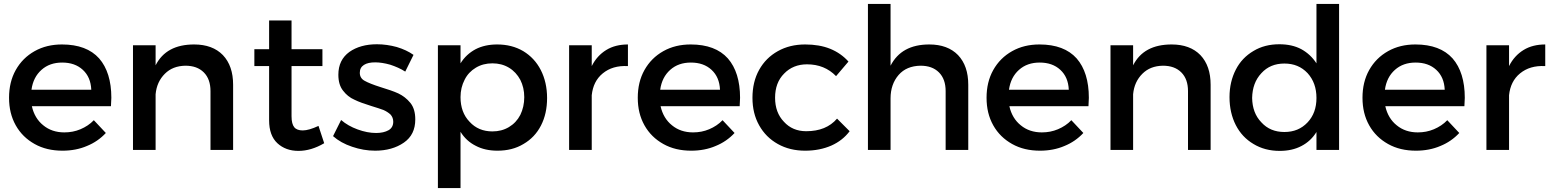

<svg xmlns="http://www.w3.org/2000/svg" viewBox="-20 -762 7899 976"><path d="M484 -465C442 -512 379 -536 295 -536C243 -536 197 -525 156 -502C115 -479 83 -447 60 -406C37 -365 26 -318 26 -265C26 -212 37 -166 60 -125C83 -84 115 -53 156 -30C197 -7 244 4 298 4C343 4 385 -4 422 -20C459 -35 491 -57 518 -86L457 -151C438 -131 415 -116 389 -105C363 -94 336 -89 307 -89C265 -89 229 -101 200 -125C171 -148 151 -181 142 -222H544C545 -242 546 -256 546 -265C546 -351 525 -418 484 -465ZM444 -306H140C146 -349 163 -382 191 -407C219 -432 254 -444 296 -444C339 -444 374 -432 401 -407C428 -382 442 -349 444 -306Z M1113 -482C1078 -518 1029 -536 967 -536C872 -536 807 -501 771 -430V-532H656V0H771V-283C775 -326 791 -360 818 -387C845 -414 879 -427 922 -428C962 -428 993 -417 1016 -394C1039 -371 1050 -339 1050 -299V0H1165V-331C1165 -395 1148 -445 1113 -482Z M1628 -34 1599 -122C1567 -107 1540 -99 1519 -99C1500 -99 1485 -104 1476 -115C1467 -126 1462 -144 1462 -171V-426H1619V-512H1462V-658H1348V-512H1273V-426H1348V-150C1348 -99 1362 -60 1390 -34C1418 -8 1454 5 1497 5C1540 5 1584 -8 1628 -34Z M1964 -433C1991 -424 2017 -413 2040 -398L2082 -483C2058 -500 2030 -513 1997 -523C1964 -532 1930 -537 1896 -537C1840 -537 1793 -524 1756 -498C1719 -471 1700 -433 1700 -382C1700 -348 1708 -321 1724 -301C1740 -280 1759 -265 1782 -255C1804 -244 1833 -234 1868 -223C1895 -215 1915 -208 1929 -203C1943 -197 1955 -189 1965 -180C1974 -170 1979 -158 1979 -143C1979 -124 1971 -109 1955 -100C1939 -91 1918 -86 1892 -86C1862 -86 1831 -92 1798 -104C1765 -116 1737 -132 1714 -152L1673 -70C1699 -47 1731 -29 1770 -16C1808 -3 1847 4 1887 4C1945 4 1994 -10 2033 -37C2072 -64 2091 -103 2091 -155C2091 -190 2083 -218 2066 -239C2049 -260 2028 -276 2005 -287C1981 -298 1951 -308 1915 -319C1877 -331 1850 -342 1834 -351C1817 -360 1809 -374 1809 -392C1809 -410 1816 -423 1830 -432C1844 -441 1863 -445 1887 -445C1910 -445 1936 -441 1964 -433Z M2640 -502C2601 -525 2557 -536 2507 -536C2466 -536 2429 -528 2398 -512C2366 -495 2340 -471 2321 -440V-532H2206V194H2321V-92C2340 -61 2366 -37 2398 -21C2430 -4 2467 4 2509 4C2559 4 2603 -7 2641 -30C2679 -52 2709 -83 2730 -124C2751 -165 2761 -211 2761 -264C2761 -317 2750 -365 2729 -406C2708 -447 2678 -479 2640 -502ZM2567 -116C2542 -101 2514 -94 2483 -94C2436 -94 2397 -110 2367 -143C2336 -175 2321 -217 2321 -268C2321 -301 2328 -330 2342 -357C2355 -383 2374 -403 2399 -418C2424 -433 2452 -440 2483 -440C2514 -440 2542 -433 2567 -418C2592 -403 2611 -382 2625 -356C2638 -330 2645 -301 2645 -268C2645 -235 2638 -205 2625 -178C2611 -151 2592 -131 2567 -116Z M3062 -508C3031 -489 3006 -462 2988 -426V-532H2873V0H2988V-278C2993 -325 3011 -362 3044 -389C3077 -416 3119 -429 3172 -426V-536C3130 -536 3093 -527 3062 -508Z M3680 -465C3638 -512 3575 -536 3491 -536C3439 -536 3393 -525 3352 -502C3311 -479 3279 -447 3256 -406C3233 -365 3222 -318 3222 -265C3222 -212 3233 -166 3256 -125C3279 -84 3311 -53 3352 -30C3393 -7 3440 4 3494 4C3539 4 3581 -4 3618 -20C3655 -35 3687 -57 3714 -86L3653 -151C3634 -131 3611 -116 3585 -105C3559 -94 3532 -89 3503 -89C3461 -89 3425 -101 3396 -125C3367 -148 3347 -181 3338 -222H3740C3741 -242 3742 -256 3742 -265C3742 -351 3721 -418 3680 -465ZM3640 -306H3336C3342 -349 3359 -382 3387 -407C3415 -432 3450 -444 3492 -444C3535 -444 3570 -432 3597 -407C3624 -382 3638 -349 3640 -306Z M4082 -435C4142 -435 4191 -415 4230 -375L4293 -449C4268 -477 4237 -499 4200 -514C4163 -529 4120 -536 4073 -536C4021 -536 3975 -525 3934 -502C3893 -479 3862 -448 3839 -407C3816 -366 3805 -318 3805 -265C3805 -212 3816 -166 3839 -125C3862 -84 3893 -53 3934 -30C3975 -7 4021 4 4073 4C4123 4 4167 -5 4206 -22C4244 -39 4275 -63 4299 -95L4235 -159C4198 -116 4146 -95 4078 -95C4032 -95 3994 -111 3965 -143C3935 -174 3920 -215 3920 -265C3920 -316 3935 -357 3966 -388C3996 -419 4035 -435 4082 -435Z M4850 -482C4815 -518 4766 -536 4704 -536C4609 -536 4544 -500 4507 -428V-742H4392V0H4507V-262C4507 -310 4521 -350 4548 -381C4575 -412 4612 -427 4659 -428C4699 -428 4730 -417 4753 -394C4776 -371 4787 -339 4787 -299V0H4902V-331C4902 -395 4885 -445 4850 -482Z M5453 -465C5411 -512 5348 -536 5264 -536C5212 -536 5166 -525 5125 -502C5084 -479 5052 -447 5029 -406C5006 -365 4995 -318 4995 -265C4995 -212 5006 -166 5029 -125C5052 -84 5084 -53 5125 -30C5166 -7 5213 4 5267 4C5312 4 5354 -4 5391 -20C5428 -35 5460 -57 5487 -86L5426 -151C5407 -131 5384 -116 5358 -105C5332 -94 5305 -89 5276 -89C5234 -89 5198 -101 5169 -125C5140 -148 5120 -181 5111 -222H5513C5514 -242 5515 -256 5515 -265C5515 -351 5494 -418 5453 -465ZM5413 -306H5109C5115 -349 5132 -382 5160 -407C5188 -432 5223 -444 5265 -444C5308 -444 5343 -432 5370 -407C5397 -382 5411 -349 5413 -306Z M6082 -482C6047 -518 5998 -536 5936 -536C5841 -536 5776 -501 5740 -430V-532H5625V0H5740V-283C5744 -326 5760 -360 5787 -387C5814 -414 5848 -427 5891 -428C5931 -428 5962 -417 5985 -394C6008 -371 6019 -339 6019 -299V0H6134V-331C6134 -395 6117 -445 6082 -482Z M6787 -742H6672V-440C6652 -471 6626 -495 6595 -512C6563 -529 6526 -537 6483 -537C6434 -537 6390 -526 6352 -503C6313 -480 6283 -449 6262 -408C6241 -367 6230 -321 6230 -268C6230 -215 6241 -167 6262 -126C6283 -85 6313 -53 6352 -30C6390 -7 6434 5 6485 5C6527 5 6564 -3 6596 -20C6627 -36 6653 -60 6672 -91V0H6787ZM6627 -140C6596 -107 6557 -91 6509 -91C6461 -91 6422 -107 6392 -140C6361 -172 6346 -213 6345 -264C6346 -315 6361 -357 6392 -390C6422 -423 6461 -439 6509 -439C6557 -439 6596 -423 6627 -390C6657 -357 6672 -315 6672 -264C6672 -213 6657 -172 6627 -140Z M7364 -465C7322 -512 7259 -536 7175 -536C7123 -536 7077 -525 7036 -502C6995 -479 6963 -447 6940 -406C6917 -365 6906 -318 6906 -265C6906 -212 6917 -166 6940 -125C6963 -84 6995 -53 7036 -30C7077 -7 7124 4 7178 4C7223 4 7265 -4 7302 -20C7339 -35 7371 -57 7398 -86L7337 -151C7318 -131 7295 -116 7269 -105C7243 -94 7216 -89 7187 -89C7145 -89 7109 -101 7080 -125C7051 -148 7031 -181 7022 -222H7424C7425 -242 7426 -256 7426 -265C7426 -351 7405 -418 7364 -465ZM7324 -306H7020C7026 -349 7043 -382 7071 -407C7099 -432 7134 -444 7176 -444C7219 -444 7254 -432 7281 -407C7308 -382 7322 -349 7324 -306Z M7725 -508C7694 -489 7669 -462 7651 -426V-532H7536V0H7651V-278C7656 -325 7674 -362 7707 -389C7740 -416 7782 -429 7835 -426V-536C7793 -536 7756 -527 7725 -508Z"/></svg>

Font: Argentum Sans
Style: Regular
Weight: 400
Designer: Julieta Ulanovsky
Foundry: Julieta Ulanovsky
Version: Version 5.001;March 29, 2019;FontCreator 11.5.0.2425 64-bit